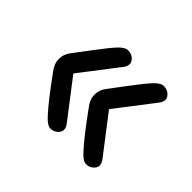

<svg xmlns="http://www.w3.org/2000/svg" viewBox="-99 -628 738 738"><g transform="rotate(45 269.5 -259.0)"><path d="M266 -414 147 -259 266 -104Q275 -92 275 -80Q275 -68 263 -57.5Q251 -47 234 -47Q217 -47 193 -74Q155 -115 87 -209Q68 -233 68 -259Q68 -285 83.5 -305Q99 -325 136 -374.5Q173 -424 194.5 -447.5Q216 -471 233.5 -471Q251 -471 263 -460.5Q275 -450 275 -438Q275 -426 266 -414ZM460 -414 341 -259 460 -104Q469 -92 469 -80Q469 -68 457 -57.5Q445 -47 428 -47Q411 -47 387 -74Q349 -115 281 -209Q262 -233 262 -259Q262 -285 277.5 -305Q293 -325 330 -374.5Q367 -424 388.5 -447.5Q410 -471 427.5 -471Q445 -471 457 -460.5Q469 -450 469 -438Q469 -426 460 -414Z"/></g></svg>

Font: Merge One
Style: Regular
Weight: 400
Designer: Kosal Sen
Foundry: Philatype
Version: Version 1.001